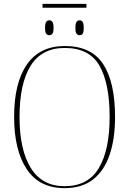

<svg xmlns="http://www.w3.org/2000/svg" viewBox="-20 -963 669 993"><path d="M200 -923V-943H427V-923ZM235 -781Q225 -781 219 -788.5Q213 -796 213 -819Q213 -842 219 -850Q225 -858 235 -858Q245 -858 251 -850Q257 -842 257 -819Q257 -796 251 -788.5Q245 -781 235 -781ZM391 -781Q382 -781 376 -788.5Q370 -796 370 -819Q370 -842 376 -850Q382 -858 391 -858Q402 -858 407.5 -850Q413 -842 413 -819Q413 -796 407.5 -788.5Q402 -781 391 -781ZM314 10Q183 10 118 -88.5Q53 -187 53 -359Q53 -535 119.5 -630Q186 -725 315 -725Q452 -725 513.5 -631.5Q575 -538 575 -358Q575 -245 547 -162.5Q519 -80 461.5 -35Q404 10 314 10ZM314 0Q435 0 491 -93.5Q547 -187 547 -358Q547 -531 494.5 -623Q442 -715 315 -715Q196 -715 138.5 -623Q81 -531 81 -358Q81 -188 139.5 -94Q198 0 314 0Z"/></svg>

Font: Noto Serif Display SemiCondensed Thin
Style: Regular
Weight: 100
Width: 4
Designer: Monotype Design Team
Foundry: Monotype Imaging Inc.
Version: Version 2.009